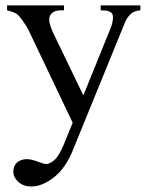

<svg xmlns="http://www.w3.org/2000/svg" viewBox="-20 -467 540 703"><path d="M5.9 -447.3H214.4V-429.2H204.1Q182.1 -429.2 171.1 -419.7Q160.2 -410.2 160.2 -396Q160.2 -377 176.3 -343.3L285.2 -117.7L385.3 -364.7Q393.6 -384.8 393.6 -404.3Q393.6 -413.1 390.1 -417.5Q386.2 -422.9 377.9 -426Q369.6 -429.2 348.6 -429.2V-447.3H494.1V-429.2Q476.1 -427.2 466.3 -421.4Q456.5 -415.5 444.8 -399.4Q440.4 -392.6 428.2 -361.8L246.1 84.5Q219.7 149.4 177 182.6Q134.3 215.8 94.7 215.8Q65.9 215.8 47.4 199.2Q28.8 182.6 28.8 161.1Q28.8 140.6 42.2 128.2Q55.7 115.7 79.1 115.7Q95.2 115.7 123 126.5Q142.6 133.8 147.5 133.8Q162.1 133.8 179.4 118.7Q196.8 103.5 214.4 60.1L246.1 -17.6L85.4 -355Q78.1 -370.1 62 -392.6Q49.8 -409.7 42 -415.5Q30.8 -423.3 5.9 -429.2Z"/></svg>

Font: Jameel Khushkhat-L
Style: Regular
Weight: 400
Version: Version 3.5